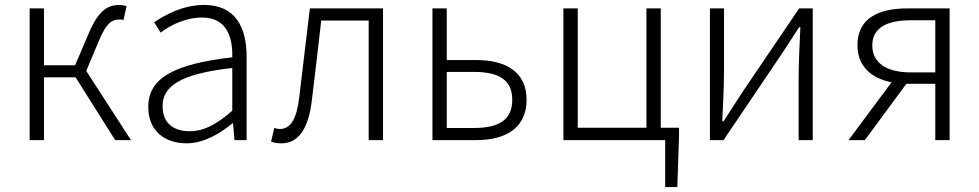

<svg xmlns="http://www.w3.org/2000/svg" viewBox="-20 -567 3963 777"><path d="M329 -280 382 -406C412 -477 435 -488 463 -488C471 -488 473 -488 480 -486L492 -542C486 -544 475 -547 465 -547C416 -547 379 -526 339 -432L284 -303H158V-533H100V0H158V-254H286L446 0H510Z M735 13C803 13 867 -24 921 -68H923L929 0H978V-338C978 -456 933 -547 806 -547C719 -547 645 -505 604 -477L630 -435C667 -463 728 -496 798 -496C899 -496 922 -414 920 -335C685 -308 580 -252 580 -134C580 -35 649 13 735 13ZM747 -36C688 -36 638 -64 638 -137C638 -219 710 -268 920 -292V-119C857 -64 806 -36 747 -36Z M1119 13C1186 13 1228 -43 1242 -161C1255 -269 1268 -376 1280 -484H1472V0H1530V-533H1234C1220 -413 1205 -294 1191 -174C1181 -85 1155 -45 1113 -45C1104 -45 1097 -47 1090 -49L1077 6C1090 11 1101 13 1119 13Z M1730 0H1907C2033 0 2111 -54 2111 -163C2111 -272 2033 -324 1907 -324H1788V-533H1730ZM1788 -49V-276H1897C2002 -276 2053 -242 2053 -163C2053 -84 2002 -49 1897 -49Z M2654 -50V-533H2596V-50H2318V-533H2260V0H2672V190H2721L2728 -15V-50Z M2853 0H2908L3139 -342C3160 -374 3193 -424 3214 -457H3219C3216 -386 3212 -315 3212 -256V0H3269V-533H3214L2983 -192C2962 -159 2929 -109 2908 -76H2903C2906 -147 2910 -219 2910 -276V-533H2853Z M3765 -274H3666C3570 -274 3510 -311 3510 -383C3510 -455 3570 -485 3666 -485H3765ZM3653 -533C3536 -533 3450 -494 3450 -384C3450 -296 3510 -249 3588 -234L3414 0H3480L3648 -228H3649H3765V0H3823V-533Z"/></svg>

Font: Noto Sans CJK KR Light
Style: Regular
Weight: 300
Designer: Ryoko NISHIZUKA (kana & ideographs); Paul D. Hunt (Latin, Greek & Cyrillic); Wenlong ZHANG (bopomofo); Sandoll Communica
Foundry: Adobe Systems Incorporated
Version: Version 1.004;PS 1.004;hotconv 1.0.82;makeotf.lib2.5.63406